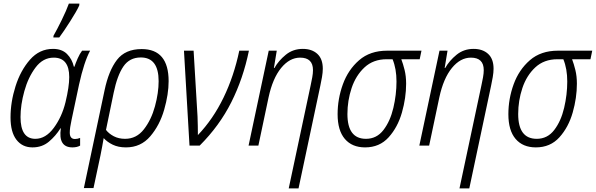

<svg xmlns="http://www.w3.org/2000/svg" viewBox="-20 -816 3339 1076"><path d="M312 -606Q336 -638 373 -696Q410 -754 424 -785L425 -796H366Q352 -757 326 -704Q300 -651 280 -616L279 -606ZM319 -97H321Q305 10 386 10Q412 10 429 0V-43Q414 -37 400 -37Q371 -37 371 -73Q371 -99 381 -144L423 -342Q451 -469 485 -532H440Q427 -515 415.5 -489Q404 -463 397 -442H394Q384 -485 355.5 -513.5Q327 -542 277 -542Q201 -542 148 -481.5Q95 -421 67 -332.5Q39 -244 39 -158Q39 -76 72 -33Q105 10 162 10Q216 10 254 -22Q292 -54 319 -97ZM95 -160Q95 -228 116.5 -305.5Q138 -383 179.5 -438Q221 -493 281 -493Q368 -493 368 -384Q368 -330 347 -243Q327 -161 281.5 -99.5Q236 -38 178 -38Q95 -38 95 -160Z M574 -88 617 -296Q637 -393 671.5 -443.5Q706 -494 769 -494Q869 -494 869 -361Q869 -296 848.5 -220.5Q828 -145 786.5 -91.5Q745 -38 681 -38Q645 -38 617.5 -52.5Q590 -67 574 -88ZM504 238 543 55Q548 29 552.5 6Q557 -17 561 -42Q581 -20 612 -5Q643 10 686 10Q769 10 822 -52Q875 -114 900 -201Q925 -288 925 -361Q925 -541 774 -541Q682 -541 635.5 -480.5Q589 -420 566 -310L450 238Z M1099 0Q1210 -111 1276.5 -243.5Q1343 -376 1375 -532H1321Q1291 -389 1232.5 -268.5Q1174 -148 1089 -59Q1089 -84 1088.5 -109.5Q1088 -135 1087 -163L1065 -532H1011L1042 0Z M1653 240 1775 -335Q1780 -358 1784.5 -384Q1789 -410 1789 -431Q1789 -486 1758.5 -514Q1728 -542 1677 -542Q1622 -542 1581.5 -509Q1541 -476 1518 -435H1515L1531 -532H1486L1373 0H1428L1485 -270Q1508 -377 1555.5 -435Q1603 -493 1662 -493Q1734 -493 1734 -423Q1734 -405 1730 -383Q1726 -361 1721 -338L1598 240Z M2256 -347Q2256 -389 2247.5 -423.5Q2239 -458 2229 -484H2332L2342 -532H2150Q2054 -532 1992.5 -478.5Q1931 -425 1901.5 -343.5Q1872 -262 1872 -176Q1872 -85 1912.5 -37.5Q1953 10 2026 10Q2107 10 2158 -46.5Q2209 -103 2232.5 -185.5Q2256 -268 2256 -347ZM1927 -177Q1927 -252 1950.5 -322.5Q1974 -393 2023 -438.5Q2072 -484 2147 -484H2180Q2202 -431 2202 -359Q2202 -286 2184.5 -211.5Q2167 -137 2129 -87.5Q2091 -38 2031 -38Q1927 -38 1927 -177Z M2610 240 2732 -335Q2737 -358 2741.5 -384Q2746 -410 2746 -431Q2746 -486 2715.5 -514Q2685 -542 2634 -542Q2579 -542 2538.5 -509Q2498 -476 2475 -435H2472L2488 -532H2443L2330 0H2385L2442 -270Q2465 -377 2512.5 -435Q2560 -493 2619 -493Q2691 -493 2691 -423Q2691 -405 2687 -383Q2683 -361 2678 -338L2555 240Z M3213 -347Q3213 -389 3204.5 -423.5Q3196 -458 3186 -484H3289L3299 -532H3107Q3011 -532 2949.5 -478.5Q2888 -425 2858.5 -343.5Q2829 -262 2829 -176Q2829 -85 2869.5 -37.5Q2910 10 2983 10Q3064 10 3115 -46.5Q3166 -103 3189.5 -185.5Q3213 -268 3213 -347ZM2884 -177Q2884 -252 2907.5 -322.5Q2931 -393 2980 -438.5Q3029 -484 3104 -484H3137Q3159 -431 3159 -359Q3159 -286 3141.5 -211.5Q3124 -137 3086 -87.5Q3048 -38 2988 -38Q2884 -38 2884 -177Z"/></svg>

Font: Noto Sans UI SemiCondensed Light
Style: Italic
Weight: 300
Width: 4
Designer: Monotype Design Team
Foundry: Monotype Imaging Inc.
Version: 1.001